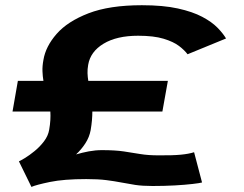

<svg xmlns="http://www.w3.org/2000/svg" viewBox="-20 -702 935 736"><path d="M100.5 14.5 52.5 -83.5Q58.5 -86 75.5 -96.2Q92.5 -106.5 112.5 -122.8Q132.5 -139 148.5 -160Q164.5 -181 168.5 -204.5Q172 -224.5 173 -241.8Q174 -259 173 -274.5H28L48.5 -392H146.5Q143.5 -409.5 142.8 -429Q142 -448.5 146.5 -472.5Q155 -524 197 -572Q239 -620 319.2 -651Q399.5 -682 524 -682Q605.5 -682 662 -669.5Q718.5 -657 755.2 -637.5Q792 -618 813.5 -596Q835 -574 846.5 -554.5L699 -494Q687.5 -509.5 666.2 -525.8Q645 -542 607.2 -553.5Q569.5 -565 509.5 -565Q427.5 -565 377 -534.5Q326.5 -504 318 -453.5Q315 -436.5 315.5 -421.5Q316 -406.5 318.5 -392H623.5L602.5 -274.5H334Q334 -259 332.5 -241.2Q331 -223.5 327.5 -203Q322.5 -176 307.2 -152.5Q292 -129 271.5 -110Q295 -117 320.5 -121.8Q346 -126.5 370.5 -126.5Q421.5 -126.5 454.8 -121.5Q488 -116.5 517.8 -111.5Q547.5 -106.5 588 -106.5Q641.5 -106 672.8 -109Q704 -112 724 -118.5L754.5 -2.5Q746 0 718 3.2Q690 6.5 649.8 8.8Q609.5 11 565 11Q526 11 498.2 6.8Q470.5 2.5 444.8 -2.5Q419 -7.5 387.8 -11.5Q356.5 -15.5 310.5 -15.5Q224.5 -15.5 171.5 -4.5Q118.5 6.5 100.5 14.5Z"/></svg>

Font: Anybody UltraExpanded SemiBold
Style: Italic
Weight: 600
Width: 9
Italic angle: -10°
Designer: Tyler Finck
Foundry: Etcetera Type Company
Version: Version 1.010; ttfautohint (v1.8.3) -l 8 -r 50 -G 200 -x 14 